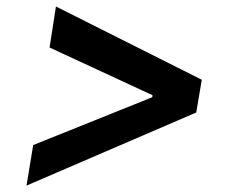

<svg xmlns="http://www.w3.org/2000/svg" viewBox="-20 -584 710 590"><path d="M583 -238.3 61.5 -13.7 82 -138.2 451.2 -286.6 447.3 -280.3 449.2 -296.4 452.6 -289.6 132.3 -438 151.9 -564 600.1 -338.9Z"/></svg>

Font: Inter 16pt SemiBold
Style: Italic
Weight: 600
Italic angle: -9.3988°
Version: Version 4.001;git-66647c0bb